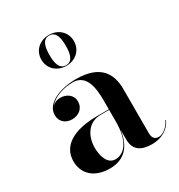

<svg xmlns="http://www.w3.org/2000/svg" viewBox="-175 -846 903 971"><g transform="rotate(-30 276.0 -360.0)"><path d="M158.5 -640C158.5 -589 197.5 -550 253.5 -550C309.5 -550 348.5 -589 348.5 -640C348.5 -691 309.5 -730 253.5 -730C197.5 -730 158.5 -691 158.5 -640ZM206 -640C206 -686.5 214.5 -726.5 253.5 -726.5C292.5 -726.5 301 -686.5 301 -640C301 -593.5 292.5 -553.5 253.5 -553.5C214.5 -553.5 206 -593.5 206 -640ZM262.5 -252.5C120.5 -252.5 42 -202.5 42 -113.5C42 -37.5 98 10 184.5 10C271.5 10 317 -44 328.5 -132.5V-76.5C328.5 -8.5 375.5 10 431.5 10C487.5 10 533.5 -17.5 552 -61L549.5 -63C532.5 -25.5 500 -5 479 -5C451.5 -5 443.5 -24 443.5 -47V-304.5C443.5 -392 405 -468 260 -468C169 -468 77 -432 77 -363.5C77 -324 106 -301 144 -301C179 -301 213.5 -322 213.5 -365.5C213.5 -404.5 180 -426 144 -426C126.5 -426 110 -419.5 97.5 -408C126 -443.5 187 -462 238 -462C318 -462 328.5 -376.5 328.5 -304.5V-252.5ZM232 -16.5C184.5 -16.5 169.5 -73.5 169.5 -122C169.5 -174 197.5 -249 279.5 -249H328.5V-180.5C328.5 -65.5 284 -16.5 232 -16.5Z"/></g></svg>

Font: Bodoni* 48pt Medium
Style: Regular
Weight: 500
Version: Version 2.3